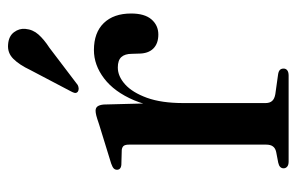

<svg xmlns="http://www.w3.org/2000/svg" viewBox="-146 -568 715 462"><g transform="rotate(-90 211.0 -337.5)"><path d="M180 -254Q180 -324 200.2 -371.8Q220.5 -419.5 252.8 -444Q285 -468.5 321 -468.5Q363 -468.5 386 -444.8Q409 -421 409 -379Q409 -346.5 394.8 -330Q380.5 -313.5 358.5 -313.5Q336.5 -313.5 324.5 -325.8Q312.5 -338 312.5 -361L312 -377Q312 -394 304.2 -402.5Q296.5 -411 279 -411Q258 -411 238.5 -393.5Q219 -376 206.2 -341Q193.5 -306 193.5 -253.5ZM190 -445 193.5 -310V-55.5Q193.5 -45.5 198.5 -39.8Q203.5 -34 215 -32L261.5 -25.5Q269.5 -24.5 273 -21.2Q276.5 -18 276.5 -12Q276.5 -6.5 272.2 -3.2Q268 0 259.5 0H53Q44.5 0 40.5 -3.5Q36.5 -7 36.5 -12Q36.5 -17 39.8 -20.2Q43 -23.5 50 -25L76 -30Q85 -32 89.2 -37.8Q93.5 -43.5 93.5 -54V-384Q93.5 -392.5 90.8 -396.5Q88 -400.5 81 -401.5L45 -402.5Q39 -403 36 -405.8Q33 -408.5 33 -413Q33 -417.5 36.2 -420.8Q39.5 -424 48 -427L142 -456Q156.5 -461 163.5 -462.8Q170.5 -464.5 175 -464.5Q182 -464.5 185.5 -459.8Q189 -455 190 -445ZM273 -621.5Q285.5 -648 300 -662.5Q314.5 -677 335 -675Q354.5 -673.5 364 -660.8Q373.5 -648 372 -633.5Q370.5 -615.5 358.5 -602Q346.5 -588.5 326.5 -575.5L237 -507.5Q233 -505.5 228.5 -505.2Q224 -505 220.5 -507.5Q217 -511 218 -515Q219 -519 221.5 -523.5Z"/></g></svg>

Font: Fraunces 60pt
Style: Regular
Weight: 400
Version: Version 1.000;[b76b70a41]